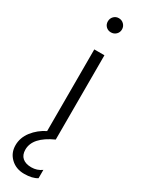

<svg xmlns="http://www.w3.org/2000/svg" viewBox="-274 -737 743 1000"><g transform="rotate(30 97.5 -237.5)"><path d="M164 219Q136 237 87 237Q38 237 6 206.5Q-26 176 -26 130Q-26 84 4 45.5Q34 7 80 -16V-507H141V0Q30 50 30 124Q30 156 49 172.5Q68 189 102.5 189Q137 189 164 169ZM140.5 -699.5Q153 -687 153 -669Q153 -651 140.5 -639Q128 -627 110 -627Q92 -627 80 -639Q68 -651 68 -669Q68 -687 80 -699.5Q92 -712 110 -712Q128 -712 140.5 -699.5Z"/></g></svg>

Font: Hind Mysuru Light
Style: Regular
Weight: 300
Designer: Manushi Parikh, Hitesh Malaviya
Foundry: Indian Type Foundry
Version: Version 0.703;PS 1.0;hotconv 1.0.86;makeotf.lib2.5.63406